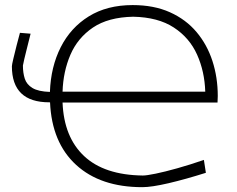

<svg xmlns="http://www.w3.org/2000/svg" viewBox="-20 -746 956 775"><path d="M179 -333Q28 -333 28 -478.5Q28 -484 33.8 -508.8Q39.5 -533.5 47.2 -563.2Q55 -593 60.5 -613.5L103.5 -610Q96.5 -581.5 86.8 -543.2Q77 -505 72.5 -481.5Q72.5 -452 80 -428.5Q87.5 -405 111 -390.8Q134.5 -376.5 181.5 -375Q185 -476 225 -555.2Q265 -634.5 338.5 -680Q412 -725.5 515.5 -725.5Q601.5 -725.5 666 -696.5Q730.5 -667.5 773.2 -616.8Q816 -566 837.5 -499.8Q859 -433.5 859 -358.5L858 -332H232.5Q238 -192.5 319.5 -116Q401 -39.5 556.5 -37.5Q571.5 -37.5 608.2 -45Q645 -52.5 695.8 -66.8Q746.5 -81 803 -100.5L811 -48.5Q729 -22.5 660.5 -6.5Q592 9.5 554.5 9.5Q385.5 9.5 287.2 -80.5Q189 -170.5 182 -333ZM517.5 -678.5Q417 -676.5 355.2 -634.8Q293.5 -593 264.2 -525Q235 -457 232.5 -376H808.5Q806 -457.5 775.5 -525.5Q745 -593.5 681.5 -635Q618 -676.5 517.5 -678.5Z"/></svg>

Font: Commissioner Loud ExtraLight
Style: Regular
Weight: 200
Designer: Kostas Bartsokas
Foundry: Kostas Bartsokas
Version: Version 1.000; ttfautohint (v1.8.3)